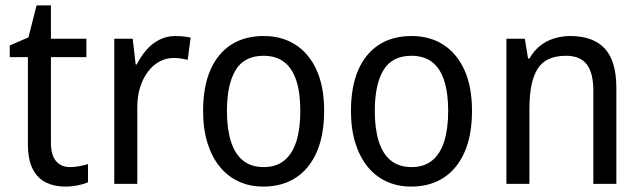

<svg xmlns="http://www.w3.org/2000/svg" viewBox="-20 -679 2371 709"><path d="M239 -62Q257 -62 274.5 -65.5Q292 -69 305 -73V-6Q290 1 267 5.5Q244 10 220 10Q181 10 150 -5Q119 -20 101 -54.5Q83 -89 83 -148V-468H16V-511L85 -541L115 -659H168V-536H299V-468H168V-153Q168 -107 186.5 -84.5Q205 -62 239 -62Z M627 -546Q641 -546 656.5 -544.5Q672 -543 684 -540L673 -458Q661 -461 647.5 -463Q634 -465 621 -465Q594 -465 569.5 -452Q545 -439 526.5 -414.5Q508 -390 497.5 -357Q487 -324 487 -284V0H402V-536H470L481 -441H485Q500 -471 521 -495Q542 -519 569 -532.5Q596 -546 627 -546Z M1177 -269Q1177 -203 1162 -152Q1147 -101 1118 -64.5Q1089 -28 1047 -9Q1005 10 952 10Q902 10 861 -9Q820 -28 791 -64Q762 -100 746 -151.5Q730 -203 730 -269Q730 -358 756.5 -419.5Q783 -481 833 -513.5Q883 -546 954 -546Q1021 -546 1071 -514Q1121 -482 1149 -420.5Q1177 -359 1177 -269ZM818 -269Q818 -204 832.5 -157.5Q847 -111 877 -86.5Q907 -62 954 -62Q1000 -62 1030 -86.5Q1060 -111 1074.5 -157.5Q1089 -204 1089 -269Q1089 -335 1074.5 -380.5Q1060 -426 1030 -449.5Q1000 -473 953 -473Q882 -473 850 -420Q818 -367 818 -269Z M1723 -269Q1723 -203 1708 -152Q1693 -101 1664 -64.5Q1635 -28 1593 -9Q1551 10 1498 10Q1448 10 1407 -9Q1366 -28 1337 -64Q1308 -100 1292 -151.5Q1276 -203 1276 -269Q1276 -358 1302.5 -419.5Q1329 -481 1379 -513.5Q1429 -546 1500 -546Q1567 -546 1617 -514Q1667 -482 1695 -420.5Q1723 -359 1723 -269ZM1364 -269Q1364 -204 1378.5 -157.5Q1393 -111 1423 -86.5Q1453 -62 1500 -62Q1546 -62 1576 -86.5Q1606 -111 1620.5 -157.5Q1635 -204 1635 -269Q1635 -335 1620.5 -380.5Q1606 -426 1576 -449.5Q1546 -473 1499 -473Q1428 -473 1396 -420Q1364 -367 1364 -269Z M2085 -546Q2170 -546 2213 -500Q2256 -454 2256 -354V0H2171V-345Q2171 -409 2147 -441Q2123 -473 2070 -473Q1995 -473 1965 -424.5Q1935 -376 1935 -278V0H1850V-536H1918L1930 -463H1935Q1951 -491 1974 -509.5Q1997 -528 2026 -537Q2055 -546 2085 -546Z"/></svg>

Font: Noto Sans Hebrew SemiCondensed
Style: Regular
Weight: 400
Width: 4
Designer: Monotype Design Team
Foundry: Monotype Imaging Inc.
Version: Version 2.003